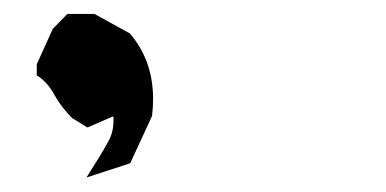

<svg xmlns="http://www.w3.org/2000/svg" viewBox="-20 -150 543 270"><path d="M139.6 19.5Q139.6 16.6 139.6 14.2H137.7L103 29.3L81.5 16.1Q65.9 0.5 56.2 -17.1Q47.9 -32.7 34.2 -42.5L31.7 -43.9V-59.6L54.2 -109.4L74.7 -130.4H112.8L162.6 -103Q195.3 -64.9 195.3 -10.7Q195.3 0.5 193.8 13.2L163.1 79.6L101.6 99.6Q121.6 68.4 131.8 49.8Q139.6 36.6 139.6 19.5Z"/></svg>

Font: Bakudai
Style: Medium
Weight: 500
Version: Version 1.48